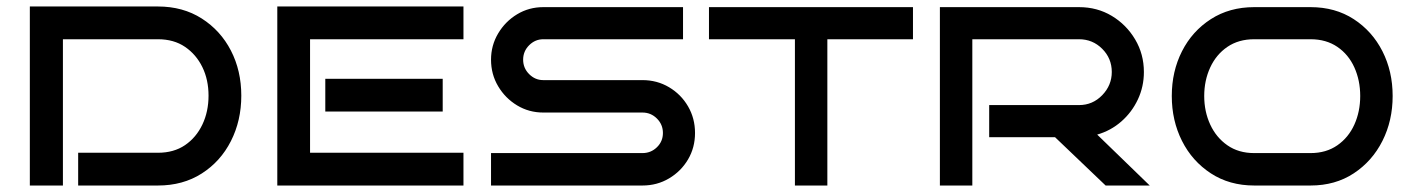

<svg xmlns="http://www.w3.org/2000/svg" viewBox="-20 -572 4353 592"><path d="M724 -277Q724 -200 692 -137Q660 -74 602 -37Q544 0 467 0H221V-101H467Q516 -101 550.5 -124.5Q585 -148 604 -188Q623 -228 623 -277Q623 -326 604 -365Q585 -404 550.5 -427.5Q516 -451 467 -451H174V0H72V-552H467Q544 -552 602 -515Q660 -478 692 -416Q724 -354 724 -277Z M1409 0H835V-552H1409V-451H936V-101H1409ZM1345 -228H983V-329H1345Z M2123 -162Q2123 -117 2101.5 -80.5Q2080 -44 2043 -22Q2006 0 1961 0H1494V-100H1961Q1987 -100 2005.5 -118Q2024 -136 2024 -162Q2024 -188 2005.5 -206.5Q1987 -225 1961 -225H1655Q1611 -225 1574.5 -247Q1538 -269 1516 -306Q1494 -343 1494 -388Q1494 -432 1516 -469Q1538 -506 1574.5 -528Q1611 -550 1655 -550H2086V-451H1655Q1630 -451 1611.5 -432.5Q1593 -414 1593 -388Q1593 -362 1611.5 -343.5Q1630 -325 1655 -325H1961Q2006 -325 2043 -303Q2080 -281 2101.5 -244Q2123 -207 2123 -162Z M2531 0H2431V-451H2166V-550H2795V-451H2531Z M3525 0H3389L3233 -149H3030V-248H3307Q3349 -248 3378.5 -278.5Q3408 -309 3408 -350Q3408 -392 3378.5 -421.5Q3349 -451 3307 -451H2978V0H2878V-550H3307Q3363 -550 3408 -523Q3453 -496 3480 -450.5Q3507 -405 3507 -350Q3507 -305 3488.5 -265.5Q3470 -226 3437.5 -197.5Q3405 -169 3363 -157Z M4274 -276Q4274 -200 4242.5 -137.5Q4211 -75 4154 -37.5Q4097 0 4021 0H3847Q3771 0 3713.5 -37.5Q3656 -75 3624.5 -137.5Q3593 -200 3593 -276Q3593 -352 3624.5 -414Q3656 -476 3713.5 -513Q3771 -550 3847 -550H4021Q4097 -550 4154 -513Q4211 -476 4242.5 -414Q4274 -352 4274 -276ZM4174 -276Q4174 -324 4156 -364Q4138 -404 4103.5 -427.5Q4069 -451 4021 -451H3847Q3799 -451 3764.5 -427.5Q3730 -404 3711.5 -364Q3693 -324 3693 -276Q3693 -228 3711.5 -188Q3730 -148 3764.5 -124Q3799 -100 3847 -100H4021Q4069 -100 4103.5 -124Q4138 -148 4156 -188Q4174 -228 4174 -276Z"/></svg>

Font: Bruno Ace SC
Style: Regular
Weight: 400
Version: Version 1.100; ttfautohint (v1.8.4.7-5d5b);gftools[0.9.27]